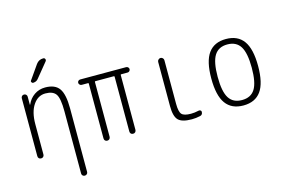

<svg xmlns="http://www.w3.org/2000/svg" viewBox="-117 -1022 2233 1508"><g transform="rotate(-15 1000.0 -267.5)"><path d="M82 -25.4V-496.1Q82 -505.9 88.9 -512.7Q95.7 -519.5 106 -519.5Q116.2 -519.5 123 -512.7Q129.9 -505.9 129.9 -496.1V-430.7Q129.9 -429.7 131.8 -429.7Q132.8 -429.7 132.8 -430.7Q152.3 -476.6 191.4 -503.4Q230.5 -530.3 280.3 -530.3Q360.4 -530.3 394 -482.9Q427.7 -435.5 427.7 -320.3V196.3Q427.7 206.1 420.4 212.9Q413.1 219.7 402.8 219.7Q392.6 219.7 385.7 212.9Q378.9 206.1 378.9 196.3V-310.5Q378.9 -416 355 -450.2Q331.1 -484.4 270 -484.4Q209 -484.4 170.4 -427.2Q131.8 -370.1 131.8 -271.5V-25.4Q131.8 -14.6 125 -7.3Q118.2 0 106.9 0Q95.7 0 88.9 -6.8Q82 -13.7 82 -25.4ZM324.2 -754.9H326.2Q335.9 -754.9 340.3 -745.6Q344.7 -736.3 337.9 -727.5L242.2 -610.4Q227.5 -590.8 200.2 -589.8Q192.4 -589.8 187.5 -597.7Q182.6 -605.5 188.5 -612.3L267.6 -725.6Q289.1 -754.9 324.2 -754.9Z M563.5 -475.6Q554.7 -475.6 547.9 -482.4Q541 -489.3 541 -498Q541 -506.8 547.4 -513.2Q553.7 -519.5 563.5 -519.5H936.5Q945.3 -519.5 952.1 -513.2Q959 -506.8 959 -498Q959 -489.3 952.6 -482.4Q946.3 -475.6 936.5 -475.6H884.8Q879.9 -475.6 879.9 -470.7V-25.4Q879.9 -14.6 873 -7.3Q866.2 0 855 0Q843.8 0 836.9 -6.8Q830.1 -13.7 830.1 -25.4V-470.7Q830.1 -475.6 825.2 -475.6H674.8Q669.9 -475.6 669.9 -470.7V-25.4Q669.9 -14.6 663.1 -7.3Q656.2 0 645 0Q633.8 0 627 -6.8Q620.1 -13.7 620.1 -25.4V-470.7Q620.1 -475.6 615.2 -475.6Z M1330.1 9.8Q1250 9.8 1220.2 -21Q1190.4 -51.8 1190.4 -134.8V-494.1Q1190.4 -503.9 1198.2 -511.7Q1206.1 -519.5 1215.8 -519.5Q1225.6 -519.5 1233.4 -512.2Q1241.2 -504.9 1241.2 -494.1V-139.6Q1241.2 -75.2 1259.8 -54.7Q1278.3 -34.2 1335 -34.2Q1364.3 -34.2 1398.4 -42Q1406.2 -43.9 1413.1 -39.6Q1419.9 -35.2 1419.9 -27.3Q1419.9 -2.9 1398.4 2Q1363.3 9.8 1330.1 9.8Z M1855.5 -433.1Q1822.3 -486.3 1750 -486.3Q1677.7 -486.3 1644.5 -433.1Q1611.3 -379.9 1611.3 -259.8Q1611.3 -139.6 1644.5 -86.9Q1677.7 -34.2 1750 -34.2Q1822.3 -34.2 1855.5 -86.9Q1888.7 -139.6 1888.7 -259.8Q1888.7 -379.9 1855.5 -433.1ZM1893.1 -55.7Q1845.7 9.8 1750 9.8Q1654.3 9.8 1606.9 -55.7Q1559.6 -121.1 1559.6 -260.3Q1559.6 -399.4 1606.9 -464.8Q1654.3 -530.3 1750 -530.3Q1845.7 -530.3 1893.1 -464.8Q1940.4 -399.4 1940.4 -260.3Q1940.4 -121.1 1893.1 -55.7Z"/></g></svg>

Font: Rounded-L Mgen+ 1m light
Style: Regular
Weight: 200
Designer: [Source Han Sans]
Ryoko NISHIZUKA  (kana & ideographs); Paul D. Hunt (Latin, Greek & Cyrillic); Wenlong ZHANG  (bopomofo
Version: Version 1.059.20150602